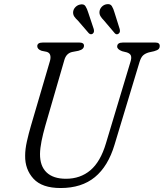

<svg xmlns="http://www.w3.org/2000/svg" viewBox="-20 -909 804 943"><path d="M500.5 -205.5 620.5 -604.5Q626.5 -623 623.5 -634.2Q620.5 -645.5 603.5 -651.5L579.5 -657.5Q555.5 -667 555.5 -680Q555.5 -700 583 -700H743.5Q764.5 -700 764.5 -683.5Q764.5 -673.5 758.8 -667.8Q753 -662 737 -657.5L710.5 -651.5Q692 -646 682 -636.2Q672 -626.5 665 -603.5L542.5 -198Q511 -92.5 446 -39Q381 14.5 277.5 14.5Q186.5 14.5 144.5 -31.2Q102.5 -77 103.5 -144.5Q103.5 -176 112.2 -215Q121 -254 132 -291.5L225.5 -610Q230 -626.5 226.5 -638.5Q223 -650.5 209 -654.5L184.5 -659.5Q163 -667 163 -682.5Q163.5 -700 189.5 -700H370.5Q392.5 -700 392.5 -684.5Q392.5 -676 386.2 -669.8Q380 -663.5 365 -659.5L333.5 -653.5Q305 -646.5 296 -614L202.5 -291.5Q191 -251 184 -216.2Q177 -181.5 176.5 -153Q176 -93.5 208.8 -62.2Q241.5 -31 304 -31Q374.5 -31 424 -72.8Q473.5 -114.5 500.5 -205.5ZM543 -845.5 568 -766Q569.5 -759.5 568.8 -753.8Q568 -748 563 -744Q552.5 -736 543.5 -746L490 -809Q480 -819 474 -828.8Q468 -838.5 468.5 -850Q469.5 -864.5 479.2 -875Q489 -885.5 502.5 -888Q521.5 -891.5 529.2 -879.2Q537 -867 543 -845.5ZM414 -845.5 440.5 -766Q442 -760 441.5 -754.2Q441 -748.5 436 -744Q426 -736.5 416 -746L362.5 -808Q352 -817.5 345.5 -826.8Q339 -836 339 -848Q339.5 -862 349.2 -872.8Q359 -883.5 372.5 -886.5Q391.5 -891 399.5 -879Q407.5 -867 414 -845.5Z"/></svg>

Font: Fraunces 72pt SuperSoft Light
Style: Italic
Weight: 300
Italic angle: -16°
Version: Version 1.000;[b76b70a41]